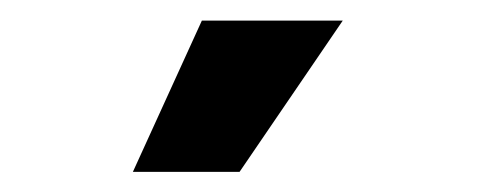

<svg xmlns="http://www.w3.org/2000/svg" viewBox="-20 -783 472 189"><path d="M110.8 -613.8 178.7 -762.7H317.4L215.8 -613.8Z"/></svg>

Font: Inter Tight
Style: Bold
Weight: 700
Designer: Rasmus Andersson
Foundry: rsms
Version: Version 3.004; ttfautohint (v1.8.4.7-5d5b)